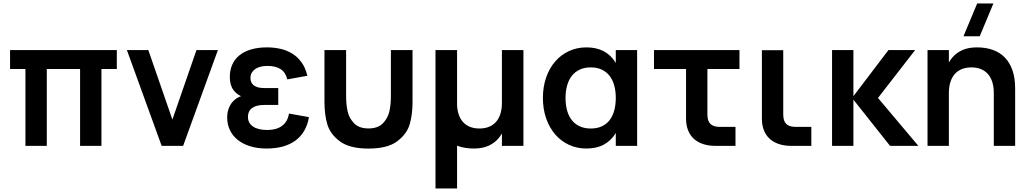

<svg xmlns="http://www.w3.org/2000/svg" viewBox="-20 -822 5802 1082"><path d="M123.3 0V-433H36.7V-540H638.3V-433H551.7V0H431.3V-433H243.7V0Z M891 0 695 -540H815.8L951.5 -148.2L1087.2 -540H1208L1012 0Z M1482.5 15Q1532.9 15 1573.9 3.7Q1614.9 -7.7 1645.3 -30.1Q1675.6 -52.6 1694.8 -85.7Q1714.1 -118.8 1721 -162L1608.4 -182.1Q1604.6 -157.7 1594.1 -140.1Q1583.5 -122.6 1567.5 -111.4Q1551.5 -100.2 1530.8 -94.8Q1510.2 -89.5 1485.8 -89.5Q1434.4 -89.5 1405.9 -109Q1377.4 -128.4 1377.4 -162.7Q1377.4 -180.7 1383.9 -193.5Q1390.5 -206.3 1402.6 -214.5Q1414.6 -222.8 1431.2 -226.6Q1447.9 -230.5 1468.4 -230.5H1548V-325.7H1468.4Q1448.9 -325.7 1434.5 -329.6Q1420.1 -333.5 1410.5 -340.9Q1400.9 -348.2 1396.1 -358.5Q1391.4 -368.8 1391.4 -382Q1391.4 -399.2 1398.6 -411.8Q1405.9 -424.5 1418.6 -433.2Q1431.3 -441.8 1448.7 -446.2Q1466.2 -450.5 1486.7 -450.5Q1510.3 -450.5 1529.1 -446Q1548 -441.5 1562.1 -432Q1576.1 -422.6 1585.3 -408.3Q1594.4 -394.1 1599 -374.5L1712 -395Q1701.7 -439.3 1679.9 -469.9Q1658.1 -500.4 1628.1 -519.3Q1598.1 -538.2 1561.3 -546.6Q1524.6 -555 1484.7 -555Q1435 -555 1396.1 -543.8Q1357.2 -532.5 1330.2 -511.1Q1303.3 -489.7 1289.2 -458.5Q1275.1 -427.3 1275.1 -387.9Q1275.1 -365.9 1280 -347.6Q1284.9 -329.3 1295.3 -314.9Q1305.6 -300.5 1321.8 -289.3Q1337.9 -278.2 1360.9 -270.4L1359.9 -284.8Q1337.5 -281.8 1319.4 -271.4Q1301.2 -260.9 1287.9 -244.6Q1274.6 -228.3 1267.4 -206.7Q1260.3 -185.1 1260.3 -159.7Q1260.3 -121.5 1275.4 -89.4Q1290.4 -57.3 1319 -34.2Q1347.6 -11 1388.9 2Q1430.1 15 1482.5 15Z M1808.5 -246.8V-540H1930.5V-279.8Q1930.5 -233 1939 -194.7Q1947.4 -156.3 1975.5 -127.2Q2003.5 -98.2 2056.7 -98.2Q2109.8 -98.2 2137.9 -127.2Q2165.9 -156.3 2174.4 -194.7Q2182.8 -233 2182.8 -279.8V-540H2304.8V-246.8Q2304.8 -177.3 2289 -122.2Q2273.2 -67.1 2218.5 -25.9Q2163.8 15.3 2056.7 15.3Q1949.5 15.3 1894.8 -25.9Q1840.2 -67.1 1824.3 -122.2Q1808.5 -177.3 1808.5 -246.8Z M2555.3 -242.8Q2555.3 -208.5 2563.6 -181.4Q2571.9 -154.2 2587.9 -135.8Q2603.9 -117.4 2627.5 -107.6Q2651 -97.8 2681.5 -97.8Q2711.9 -97.8 2735.6 -107.4Q2759.2 -117 2775.5 -135.4Q2791.7 -153.8 2800.1 -181Q2808.5 -208.1 2808.5 -242.8L2835.2 -157.6Q2831.1 -126 2819.8 -95Q2808.4 -63.9 2786.8 -39.5Q2765.2 -15 2731.8 0Q2698.2 15 2649.8 15Q2601.7 15 2561.8 1.2Q2521.9 -12.6 2493.6 -41.2Q2465.2 -69.9 2449.7 -113.7Q2434.2 -157.4 2434.2 -217.3V-540H2555.3ZM2929.7 -540V0H2808.5V-540ZM2434.2 -540H2555.8V240H2434.2Z M3570.5 -540V0H3450.2V-540ZM3284 -555Q3341.9 -555 3381.6 -533.6Q3421.3 -512.2 3446 -474.2Q3470.8 -436.2 3481.5 -383.9Q3492.2 -331.6 3492.2 -269.8Q3492.2 -208 3481.4 -155.7Q3470.6 -103.4 3445.8 -65.5Q3421.1 -27.7 3381.4 -6.3Q3341.8 15 3284 15Q3231 15 3186 -6Q3141.1 -27 3108.6 -64.7Q3076.1 -102.4 3057.8 -154.9Q3039.5 -207.3 3039.5 -269.8Q3039.5 -333 3057.8 -385.5Q3076.2 -438.1 3108.7 -475.6Q3141.2 -513.1 3186.2 -534Q3231.2 -555 3284 -555ZM3309 -442.2Q3273.4 -442.2 3246.7 -429.6Q3219.9 -417.1 3202.2 -394.2Q3184.5 -371.3 3175.8 -339.7Q3167 -308.1 3167 -269.8Q3167 -230.7 3176 -198.8Q3184.9 -167 3202.7 -144.7Q3220.4 -122.3 3247.2 -110.1Q3273.9 -97.8 3309 -97.8Q3345.5 -97.8 3372 -110.4Q3398.6 -122.9 3415.9 -145.6Q3433.2 -168.2 3441.7 -200Q3450.2 -231.8 3450.2 -269.8Q3450.2 -309.4 3441.2 -341.3Q3432.2 -373.2 3414.4 -395.6Q3396.6 -418 3370.3 -430.1Q3344 -442.2 3309 -442.2Z M3665.5 -433H4147.2V-540H3665.5ZM4124.8 -107H4036.3Q4018.2 -107 4005 -111.2Q3991.8 -115.3 3983.2 -123.9Q3974.8 -132.4 3970.6 -145.7Q3966.5 -158.9 3966.5 -177.2V-540H3846.2V-162.7V-152.6Q3846.2 -116.8 3857.4 -88.2Q3868.6 -59.7 3889.7 -40.2Q3910.8 -20.8 3941.7 -10.4Q3972.5 0 4011.2 0H4021.3H4124.8Z M4552.2 -107H4463.8Q4445.6 -107 4432.4 -111.2Q4419.2 -115.3 4410.7 -123.9Q4402.2 -132.4 4398 -145.7Q4393.9 -158.9 4393.9 -177.2V-539.2H4273.6V-162.7V-152.6Q4273.6 -116.8 4284.8 -88.2Q4296 -59.7 4317.1 -40.2Q4338.2 -20.8 4369.1 -10.4Q4399.9 0 4438.7 0H4448.8H4552.2Z M4781.7 -269.9 4995.8 0H5155.3L4927.8 -270L5137.3 -540H4986.8ZM4669 0H4789.3V-540H4669Z M5501.1 -617.5H5409.6L5486.8 -802.5H5578.2ZM5580.5 -297.2Q5580.5 -332 5572.2 -358.9Q5563.9 -385.8 5547.9 -404.2Q5531.9 -422.7 5508.4 -432.4Q5484.8 -442.2 5454.3 -442.2Q5423.9 -442.2 5400.3 -432.6Q5376.7 -423.1 5360.5 -404.7Q5344.2 -386.2 5335.8 -359.1Q5327.3 -332 5327.3 -297.2L5300.7 -382.4Q5304.8 -414.4 5316.1 -445.2Q5327.4 -476.1 5349 -500.5Q5370.6 -525 5404.1 -540Q5437.6 -555 5486 -555Q5534.2 -555 5573.8 -541.2Q5613.5 -527.4 5641.8 -498.8Q5670.2 -470.1 5685.5 -426.3Q5700.8 -382.6 5700.8 -322.7V0H5580.5ZM5207 0V-540H5327.3V0Z"/></svg>

Font: Vela Sans GX ExtLt
Style: Regular
Weight: 200
Designer: Principal design: Mikhail Sharanda - project Manrope.
Design modification: Ravid Balaliev
Foundry: Mikhail Sharanda
Version: Version 1.001